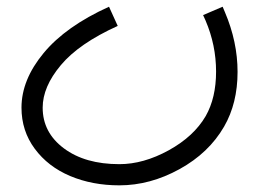

<svg xmlns="http://www.w3.org/2000/svg" viewBox="-20 -268 770 571"><path d="M304.2 -248 330.1 -190.9Q214.8 -138.7 160.9 -74.2Q106.9 -9.8 106.9 52.2Q106.9 126 169.9 173.1Q232.9 220.2 335 220.2Q406.7 220.2 481.7 179Q556.6 137.7 591.8 77.1Q622.6 22.9 622.6 -55.2Q622.6 -133.8 591.3 -207L584 -223.1L642.1 -248L648.9 -231.9Q686.5 -143.6 686.5 -54.2Q686.5 39.1 646.5 108.4Q601.1 187 513.7 235.1Q426.3 283.2 335 283.2Q254.4 283.2 188.5 255.4Q122.6 227.5 83.3 174.3Q43.9 121.1 43.9 52.2Q43.9 -30.8 109.9 -110.4Q175.8 -189.9 304.2 -248Z"/></svg>

Font: Estedad
Style: regular
Weight: 400
Version: Version 0.7(Beta10)